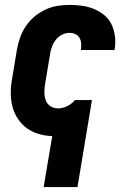

<svg xmlns="http://www.w3.org/2000/svg" viewBox="-20 -548 540 783"><path d="M158 215 193 7Q164 6 137 -2Q110 -10 89 -25.5Q68 -41 53 -63.5Q38 -86 31 -112.5Q24 -139 24 -167.5Q24 -196 29 -225L49 -345Q53 -369 61.5 -393.5Q70 -418 84.5 -440Q99 -462 119.5 -479.5Q140 -497 164.5 -508.5Q189 -520 214 -524Q239 -528 263 -528Q289 -528 314.5 -524.5Q340 -521 363 -511.5Q386 -502 405 -486.5Q424 -471 434.5 -449Q445 -427 448.5 -402Q452 -377 448 -350L447 -344H310V-346Q312 -359 311 -371.5Q310 -384 304 -394Q298 -404 287 -409Q276 -414 263 -414Q248 -414 233 -406.5Q218 -399 207.5 -385.5Q197 -372 191.5 -356.5Q186 -341 184 -326L164 -206Q161 -189 161 -171.5Q161 -154 166.5 -139Q172 -124 185.5 -115Q199 -106 217 -106Q235 -106 253 -114.5Q271 -123 284 -138L285 -140H355L296 215Z"/></svg>

Font: Iosevka Curly Heavy
Style: Italic
Weight: 900
Italic angle: -9°
Monospace: yes
Designer: Belleve Invis
Foundry: Belleve Invis
Version: Version 22.1.2; ttfautohint (v1.8.4)